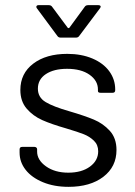

<svg xmlns="http://www.w3.org/2000/svg" viewBox="-20 -720 524 745"><path d="M56 -128V-140Q56 -150 66 -150H114Q118 -150 121 -147.5Q124 -145 124 -141V-132Q124 -99 158.5 -74.5Q193 -50 245 -50Q297 -50 329 -73.5Q361 -97 361 -133Q361 -158 344.5 -174Q328 -190 305.5 -199Q283 -208 236 -222Q180 -238 144 -254Q108 -270 83.5 -298.5Q59 -327 59 -371Q59 -435 109 -473Q159 -511 241 -511Q296 -511 338.5 -493Q381 -475 404 -443.5Q427 -412 427 -373V-370Q427 -360 417 -360H370Q360 -360 360 -367V-373Q360 -407 327.5 -430Q295 -453 240 -453Q189 -453 158 -432.5Q127 -412 127 -376Q127 -342 157 -324Q187 -306 250 -288Q308 -271 344 -256Q380 -241 406 -212.5Q432 -184 432 -138Q432 -73 381 -34Q330 5 246 5Q190 5 146.5 -13Q103 -31 79.5 -61Q56 -91 56 -128ZM121 -694Q121 -696 123 -698Q125 -700 129 -700H169Q178 -700 182 -694L243 -612Q244 -611 246 -611Q248 -611 249 -612L309 -694Q313 -700 322 -700H362Q368 -700 370 -696.5Q372 -693 368 -688L287 -580Q283 -574 274 -574H216Q207 -574 203 -580L123 -688Q121 -690 121 -694Z"/></svg>

Font: Amber EN
Style: Regular
Weight: 400
Designer: Jeremy Tribby
Foundry: Tribby Type Co.
Version: Version 1.403 November 24, 2021